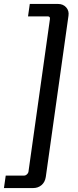

<svg xmlns="http://www.w3.org/2000/svg" viewBox="-47 -788 395 973"><path d="M104 -768H247Q273 -768 288.5 -750.5Q304 -733 300 -708L185 109Q181 135 163.5 150Q146 165 121 165H-27L-18 102H75Q82 102 88.5 96.5Q95 91 97 84L206 -691Q208 -705 195 -705H95Z"/></svg>

Font: Exo 2.0 Medium
Style: Italic
Weight: 500
Italic angle: -8°
Designer: Natanael Gama
Version: Version 1.001;PS 001.001;hotconv 1.0.70;makeotf.lib2.5.58329